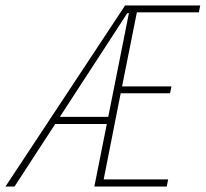

<svg xmlns="http://www.w3.org/2000/svg" viewBox="-79 -680 750 700"><path d="M-59 0 377 -660H651L646 -635H420L366 -365H546L541 -340H361L299 -26H534L529 0H265L391 -632H385Q348 -574 309.5 -515.5Q271 -457 231 -395L-26 0ZM116 -228 122 -254H339L334 -228Z"/></svg>

Font: SourceCodeVF
Style: Italic
Weight: 200
Italic angle: -11°
Monospace: yes
Designer: Paul D. Hunt, Teo Tuominen
Foundry: Adobe
Version: Version 1.026;hotconv 1.1.0;makeotfexe 2.6.0